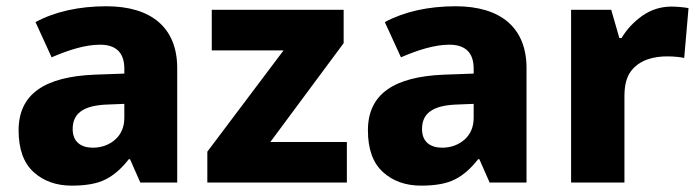

<svg xmlns="http://www.w3.org/2000/svg" viewBox="-20 -580 2224 610"><path d="M317.9 -560.1C230 -560.1 153.3 -542.5 92.8 -509.8L144 -397.9C197.3 -420.9 250.5 -438 297.9 -438C346.2 -438 375 -415 375 -361.8V-346.2L280.8 -342.8C122.6 -336.4 39.1 -281.7 39.1 -166C39.1 -106 55.2 -62 86.9 -33.2C118.7 -4.4 159.2 9.8 208 9.8C253.4 9.8 289.1 3.4 314.9 -9.8C340.8 -22.5 365.7 -43.9 389.2 -74.2H393.1L425.8 0H543V-363.8C543 -492.2 460.4 -560.1 317.9 -560.1ZM375 -250V-206.1C375 -176.8 365.2 -153.8 346.2 -136.7C326.7 -119.6 302.7 -110.8 274.9 -110.8C237.8 -110.8 210.9 -128.9 210.9 -169.9C210.9 -216.8 240.2 -245.6 324.2 -248Z M1082 -128.9H838.9L1071.8 -442.9V-548.8H652.8V-419.9H880.9L638.7 -98.1V0H1082Z M1427.7 -560.1C1339.8 -560.1 1263.2 -542.5 1202.6 -509.8L1253.9 -397.9C1307.1 -420.9 1360.4 -438 1407.7 -438C1456.1 -438 1484.9 -415 1484.9 -361.8V-346.2L1390.6 -342.8C1232.4 -336.4 1148.9 -281.7 1148.9 -166C1148.9 -106 1165 -62 1196.8 -33.2C1228.5 -4.4 1269 9.8 1317.9 9.8C1363.3 9.8 1398.9 3.4 1424.8 -9.8C1450.7 -22.5 1475.6 -43.9 1499 -74.2H1502.9L1535.6 0H1652.8V-363.8C1652.8 -492.2 1570.3 -560.1 1427.7 -560.1ZM1484.9 -250V-206.1C1484.9 -176.8 1475.1 -153.8 1456.1 -136.7C1436.5 -119.6 1412.6 -110.8 1384.8 -110.8C1347.7 -110.8 1320.8 -128.9 1320.8 -169.9C1320.8 -216.8 1350.1 -245.6 1434.1 -248Z M2113.8 -559.1C2079.6 -559.1 2048.3 -549.3 2020.5 -529.8C1992.7 -509.8 1970.7 -486.3 1954.6 -459H1947.8L1921.9 -548.8H1794.4V0H1963.9V-274.9C1963.9 -309.1 1970.7 -335.4 1984.4 -353.5C2011.7 -390.1 2057.1 -400.9 2099.6 -400.9C2122.6 -400.9 2141.6 -398.4 2153.8 -396L2167.5 -554.2C2155.8 -556.6 2130.9 -559.1 2113.8 -559.1Z"/></svg>

Font: Noto Reveo Sans
Style: Regular
Weight: 800
Designer: Monotype Design Team
Foundry: Monotype Imaging Inc.
Version: Version 2.007